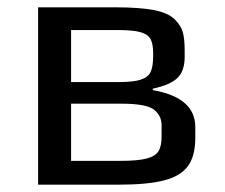

<svg xmlns="http://www.w3.org/2000/svg" viewBox="-20 -504 613 524"><path d="M84 -484H296Q361 -484 400 -476.5Q439 -469 457 -451Q474 -434 479 -416Q484 -398 484 -366V-349Q484 -310 464 -291Q444 -272 397 -262V-258Q513 -238 513 -157V-128Q513 -79 493.5 -51.5Q474 -24 429 -12Q384 0 303 0H84ZM304 -280Q344 -280 364 -286.5Q384 -293 391 -307.5Q398 -322 398 -352V-358Q398 -385 390.5 -398Q383 -411 362.5 -416.5Q342 -422 301 -422H174V-280ZM308 -65Q355 -65 379 -71Q403 -77 412 -90.5Q421 -104 421 -131V-163Q421 -188 400 -205Q378 -221 313 -221H174V-65Z"/></svg>

Font: Play
Style: Regular
Weight: 400
Designer: Jonas Hecksher (Cyrillic expansion: Cyreal)
Foundry: Jonas Hecksher, Playtype, e-types AS
Version: Version 2.101; ttfautohint (v1.5.65-e2d9)